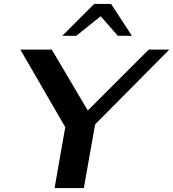

<svg xmlns="http://www.w3.org/2000/svg" viewBox="-20 -951 876 971"><path d="M310 -308 83 -700H242L424 -392L732 -700H836L461 -322L404 0H256ZM456 -931H542L647 -770H576L489 -869L366 -770H295Z"/></svg>

Font: Fahkwang SemiBold
Style: Italic
Weight: 600
Italic angle: -10°
Version: Version 1.000; ttfautohint (v1.6)